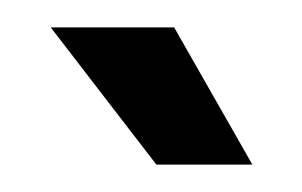

<svg xmlns="http://www.w3.org/2000/svg" viewBox="-20 -869 220 140"><path d="M17 -849H107L164 -749H94Z"/></svg>

Font: Piscolabis
Style: Regular
Weight: 400
Designer: Ariel Martín Pérez
Foundry: Tunera Type Foundry
Version: Version 1.000